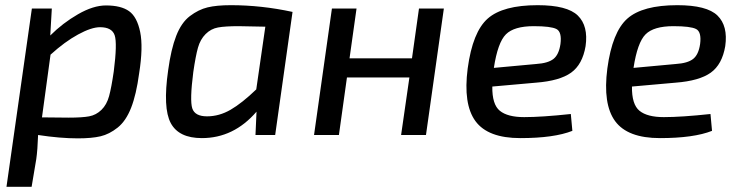

<svg xmlns="http://www.w3.org/2000/svg" viewBox="-20 -521 2858 741"><path d="M180 -488 174 -384Q222 -432 281 -466Q340 -500 389 -500Q447 -500 478 -478Q509 -456 521 -397.5Q533 -339 517 -238Q506 -156 486 -105Q466 -54 434 -28.5Q402 -3 368 5Q334 13 281 13Q212 13 127 0Q125 58 120 93L102 200H5L103 -488ZM175 -310 142 -68Q188 -67 245 -67Q297 -67 324 -72Q351 -77 371.5 -97Q392 -117 401 -150Q410 -183 419 -245Q433 -354 422.5 -385Q412 -416 366 -416Q333 -416 281.5 -388Q230 -360 175 -310Z M1042 0H966L970 -90Q882 12 759 12Q670 12 639 -46Q608 -104 629 -250Q640 -331 660 -382.5Q680 -434 713 -459Q746 -484 781 -492.5Q816 -501 871 -501Q989 -501 1109 -475ZM969 -176 1004 -418Q912 -420 901 -420Q849 -420 821.5 -415Q794 -410 773.5 -389.5Q753 -369 744 -337Q735 -305 726 -243Q712 -134 722 -103Q732 -72 779 -72Q826 -72 870 -97.5Q914 -123 969 -176Z M1693 -488 1624 0H1528L1560 -222H1319L1288 0H1192L1261 -488H1356L1329 -296H1570L1597 -488Z M2183 -81 2189 -16Q2118 12 1988 12Q1863 12 1815 -53.5Q1767 -119 1785 -257Q1804 -398 1862.5 -449.5Q1921 -501 2055 -501Q2169 -501 2210 -461Q2251 -421 2240 -343Q2228 -272 2184 -240.5Q2140 -209 2049 -202L1880 -187Q1879 -118 1909 -93.5Q1939 -69 2003 -69Q2071 -69 2183 -81ZM1886 -259 2049 -274Q2095 -277 2116 -293.5Q2137 -310 2143 -351Q2149 -398 2127.5 -409Q2106 -420 2040 -420Q1964 -420 1932.5 -388.5Q1901 -357 1886 -259Z M2722 -81 2728 -16Q2657 12 2527 12Q2402 12 2354 -53.5Q2306 -119 2324 -257Q2343 -398 2401.5 -449.5Q2460 -501 2594 -501Q2708 -501 2749 -461Q2790 -421 2779 -343Q2767 -272 2723 -240.5Q2679 -209 2588 -202L2419 -187Q2418 -118 2448 -93.5Q2478 -69 2542 -69Q2610 -69 2722 -81ZM2425 -259 2588 -274Q2634 -277 2655 -293.5Q2676 -310 2682 -351Q2688 -398 2666.5 -409Q2645 -420 2579 -420Q2503 -420 2471.5 -388.5Q2440 -357 2425 -259Z"/></svg>

Font: Exo 2.0 Medium
Style: Italic
Weight: 500
Italic angle: -8°
Designer: Natanael Gama
Version: Version 1.001;PS 001.001;hotconv 1.0.70;makeotf.lib2.5.58329